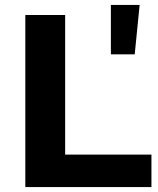

<svg xmlns="http://www.w3.org/2000/svg" viewBox="-20 -761 644 781"><path d="M83 -700H245V-132H596V0H83ZM431 -741H548L528 -540H431Z"/></svg>

Font: mBank
Style: Bold
Weight: 700
Designer: Julieta Ulanovsky
Foundry: Julieta Ulanovsky
Version: Version 7.200